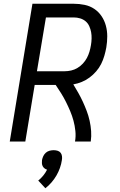

<svg xmlns="http://www.w3.org/2000/svg" viewBox="-20 -755 640 1024"><path d="M32 0 153 -735H373Q403 -735 431.5 -729Q460 -723 483 -707.5Q506 -692 521.5 -669Q537 -646 544.5 -618.5Q552 -591 552 -561.5Q552 -532 547 -502Q543 -480 536.5 -457.5Q530 -435 519.5 -414Q509 -393 493 -374.5Q477 -356 457.5 -341.5Q438 -327 416 -318Q394 -309 371 -305Q385 -282 398 -259Q411 -236 422 -212Q433 -188 442.5 -163Q452 -138 458 -111Q464 -84 466 -56Q468 -28 464 0H380Q385 -28 382 -56.5Q379 -85 372 -111Q365 -137 354.5 -162Q344 -187 332 -211Q320 -235 306 -257.5Q292 -280 277 -302H165L115 0ZM324 -375Q342 -375 359.5 -379Q377 -383 393 -392.5Q409 -402 422 -416Q435 -430 443.5 -446Q452 -462 457 -479Q462 -496 465 -514Q468 -531 468.5 -549Q469 -567 466 -583.5Q463 -600 456 -615.5Q449 -631 436.5 -641.5Q424 -652 407.5 -657Q391 -662 373 -662H225L177 -375ZM222 249 184 208Q199 196 211 181Q223 166 231 150Q224 148 217.5 143Q211 138 207.5 131Q204 124 203.5 115.5Q203 107 204 99Q206 88 211 77.5Q216 67 224.5 59.5Q233 52 244 49Q255 46 266 46Q277 46 287 49Q297 52 303 59.5Q309 67 310.5 77.5Q312 88 310 99Q307 120 299.5 141Q292 162 281 181Q270 200 255 217.5Q240 235 222 249Z"/></svg>

Font: Zed Sans Extended
Style: Italic
Weight: 400
Width: 7
Italic angle: -9°
Designer: Belleve Invis
Foundry: Belleve Invis
Version: Version 1.0.0; ttfautohint (v1.8.4)